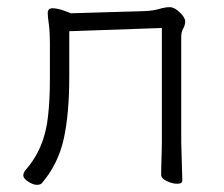

<svg xmlns="http://www.w3.org/2000/svg" viewBox="-20 -504 625 535"><path d="M485 -107 488 -1Q488 8 474 8Q460 8 444.5 0.5Q429 -7 429 -17Q429 -27 429.5 -45Q430 -63 430.5 -81Q431 -99 431 -107V-426L173 -417V-291Q173 -186 157.5 -116.5Q142 -47 97 6Q93 11 82.5 11Q72 11 58.5 2Q45 -7 45 -14.5Q45 -22 50 -29Q105 -90 114 -182Q119 -226 119 -281V-387Q119 -416 116 -437Q113 -458 113 -468Q113 -481 126.5 -481Q140 -481 159 -474L178 -467L381 -473Q407 -474 423.5 -479Q440 -484 453 -484Q466 -484 481 -469.5Q496 -455 496 -444.5Q496 -434 490.5 -424.5Q485 -415 485 -402Z"/></svg>

Font: ToneOZ-Pinyin-WenKai-Light
Style: Light
Weight: 300
Designer: Fontworks Inc.
Foundry: ToneOZ
Version: Version 0.240331